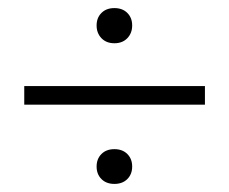

<svg xmlns="http://www.w3.org/2000/svg" viewBox="-20 -518 567 475"><path d="M263 -63Q243 -63 231 -75Q219 -87 219 -106Q219 -125 231 -137Q243 -149 263 -149Q283 -149 295 -137Q307 -125 307 -106Q307 -87 295 -75Q283 -63 263 -63ZM263 -411Q243 -411 231 -423.5Q219 -436 219 -455Q219 -474 231 -486Q243 -498 263 -498Q283 -498 295 -486Q307 -474 307 -455Q307 -436 295 -423.5Q283 -411 263 -411ZM40 -259V-305H487V-259Z"/></svg>

Font: Geist ExtLt
Style: Regular
Weight: 400
Designer: Basement.studio, Andrés Briganti, Mateo Zaragoza
Foundry: Basement.studio, Vercel, Andrés Briganti, Guido Ferreyra, Mateo Zaragoza
Version: Version 1.401